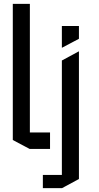

<svg xmlns="http://www.w3.org/2000/svg" viewBox="-20 -768 509 990"><path d="M133 0 46 -46V-748H134V-85H238V0ZM201 202V134H299V-456L386 -503H387V155L300 202ZM299 -522V-634H387V-568L300 -522Z"/></svg>

Font: Foldit Thin
Style: Regular
Weight: 400
Version: Version 1.003